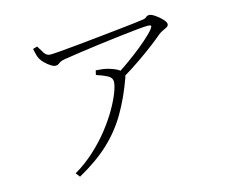

<svg xmlns="http://www.w3.org/2000/svg" viewBox="-102 -834 1204 1012"><g transform="rotate(-15 500.0 -328.5)"><path d="M150.9 -678.2 174.8 -685.1Q188 -662.6 200 -644.3Q211.9 -626 232.9 -626Q246.1 -626 285.4 -629.2Q324.7 -632.3 379.2 -637.7Q433.6 -643.1 492.9 -649.2Q552.2 -655.3 606.4 -661.1Q660.6 -667 699.7 -671.4Q738.8 -675.8 752 -678.2Q763.2 -679.7 770.3 -686.3Q777.3 -692.9 788.1 -692.9Q798.8 -692.9 818.6 -679.7Q838.4 -666.5 854.2 -649.7Q870.1 -632.8 870.1 -622.1Q870.1 -612.3 860.6 -606.7Q851.1 -601.1 838.1 -595.5Q825.2 -589.8 814 -581.1Q793.5 -563 757.1 -535.2Q720.7 -507.3 675.5 -476.1Q630.4 -444.8 584 -417Q584 -412.6 581.1 -404.8Q544.4 -303.2 498 -224.4Q451.7 -145.5 383.8 -82.3Q315.9 -19 215.8 36.1L198.2 13.2Q257.8 -22 307.9 -67.9Q357.9 -113.8 397 -163.6Q436 -213.4 462.9 -260.3Q489.7 -307.1 503.9 -344.5Q518.1 -381.8 518.1 -401.9Q518.1 -424.3 492.9 -437Q467.8 -449.7 435.1 -460L440.9 -483.9Q464.4 -482.4 477.5 -480.7Q490.7 -479 502 -476.1Q521.5 -470.7 538.3 -463.9Q555.2 -457 566.9 -448.2Q608.9 -476.1 651.1 -507.8Q693.4 -539.6 726.6 -568.8Q759.8 -598.1 775.9 -618.2Q785.6 -631.3 783.2 -635.7Q780.8 -640.1 765.1 -640.1Q749.5 -640.1 708.7 -636.2Q668 -632.3 613 -625.7Q558.1 -619.1 499 -611.6Q439.9 -604 387.2 -596.4Q334.5 -588.9 298.8 -583Q279.3 -579.6 271.7 -574.7Q264.2 -569.8 259 -565.9Q253.9 -562 243.2 -562Q232.9 -562 217.8 -571.8Q202.6 -581.5 188.2 -595.7Q173.8 -609.9 167 -623Q160.2 -635.7 157.5 -649.4Q154.8 -663.1 150.9 -678.2Z"/></g></svg>

Font: Source Han Serif CN ExtraLight
Style: Regular
Weight: 250
Designer: Ryoko NISHIZUKA  (kana & ideographs); Frank Grießhammer (Latin, Greek & Cyrillic); Wenlong ZHANG  (bopomofo); Sandoll Co
Foundry: Adobe Systems Incorporated
Version: Version 1.001;PS 1.001;hotconv 16.6.54;makeotf.lib2.5.65590